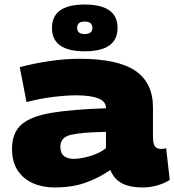

<svg xmlns="http://www.w3.org/2000/svg" viewBox="-20 -816 768 846"><path d="M33 -160Q33 -231 75 -267.5Q117 -304 208 -319Q299 -334 447 -339V-340Q447 -369 413 -382.5Q379 -396 315 -396Q271 -396 211 -388.5Q151 -381 97 -366L67 -520Q126 -536 196 -546.5Q266 -557 330 -557Q499 -557 576.5 -504Q654 -451 654 -343V-215Q654 -182 663 -171Q672 -160 687 -160Q693 -160 699.5 -160.5Q706 -161 712 -163L728 -23Q704 -8 673 1Q642 10 606 10Q553 10 518 -8Q483 -26 466 -67Q414 -31 355.5 -10.5Q297 10 220 10Q167 10 124.5 -9Q82 -28 57.5 -65.5Q33 -103 33 -160ZM246 -170Q246 -141 262 -128.5Q278 -116 305 -116Q334 -116 376 -128Q418 -140 447 -163V-235Q339 -233 292.5 -222Q246 -211 246 -170ZM353 -590Q209 -590 209 -693Q209 -796 353 -796Q498 -796 498 -693Q498 -590 353 -590ZM353 -666Q387 -666 387 -693Q387 -721 353 -721Q320 -721 320 -693Q320 -666 353 -666Z"/></svg>

Font: Georama Extended ExtraBold
Style: Regular
Weight: 800
Width: 7
Designer: Jean-Baptiste Levee
Foundry: Production Type
Version: Version 1.000